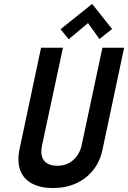

<svg xmlns="http://www.w3.org/2000/svg" viewBox="-20 -942 649 973"><path d="M548 -795 447 -922 287 -794 328 -743 426 -825 484 -744ZM500 -186 609 -700H499L394 -207Q388 -177 371 -153Q354 -129 329 -115.5Q304 -102 272 -102Q239 -102 219 -114Q199 -126 192.5 -149.5Q186 -173 193 -205L299 -700H188L79 -186Q66 -122 83 -78Q100 -34 143 -11.5Q186 11 248 11Q312 11 364 -12Q416 -35 451.5 -79Q487 -123 500 -186Z"/></svg>

Font: Advent Pro
Style: Bold Italic
Weight: 700
Italic angle: -12°
Designer: VivaRado, Andreas Kalpakidis
Foundry: VivaRado, Andreas Kalpakidis
Version: Version 3.000